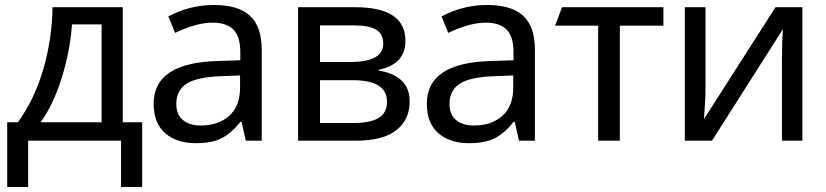

<svg xmlns="http://www.w3.org/2000/svg" viewBox="-20 -565 3318 771"><path d="M473 -536V-74H551V186H466V0H93V186H9V-74H52Q119 -167 154 -287.5Q189 -408 191 -536ZM388 -467H269Q262 -362 228 -253Q194 -144 143 -74H388Z M839 -545Q937 -545 984 -501.5Q1031 -458 1031 -365V0H967L950 -76H946Q909 -30 870 -10Q831 10 766 10Q690 10 643.5 -30Q597 -70 597 -149Q597 -313 854 -320L945 -323V-355Q945 -419 917 -446.5Q889 -474 834 -474Q769 -474 683 -433L656 -499Q742 -545 839 -545ZM944 -262 865 -259Q768 -255 728 -228Q688 -201 688 -148Q688 -105 714.5 -83Q741 -61 786 -61Q857 -61 900.5 -100Q944 -139 944 -214Z M1608 -401Q1608 -307 1501 -285V-281Q1556 -274 1590.5 -243.5Q1625 -213 1625 -157Q1625 -85 1572 -42.5Q1519 0 1408 0H1177V-536H1407Q1608 -536 1608 -401ZM1519 -390Q1519 -428 1491 -445.5Q1463 -463 1402 -463H1265V-316H1386Q1519 -316 1519 -390ZM1534 -157Q1534 -243 1396 -243H1265V-71H1398Q1466 -71 1500 -91Q1534 -111 1534 -157Z M1936 -545Q2034 -545 2081 -501.5Q2128 -458 2128 -365V0H2064L2047 -76H2043Q2006 -30 1967 -10Q1928 10 1863 10Q1787 10 1740.5 -30Q1694 -70 1694 -149Q1694 -313 1951 -320L2042 -323V-355Q2042 -419 2014 -446.5Q1986 -474 1931 -474Q1866 -474 1780 -433L1753 -499Q1839 -545 1936 -545ZM2041 -262 1962 -259Q1865 -255 1825 -228Q1785 -201 1785 -148Q1785 -105 1811.5 -83Q1838 -61 1883 -61Q1954 -61 1997.5 -100Q2041 -139 2041 -214Z M2644 -462H2469V0H2382V-462H2209L2237 -536H2644Z M2813 -536V-209Q2813 -168 2807 -87L3094 -536H3202V0H3120V-316Q3120 -396 3124 -448L2839 0H2730V-536Z"/></svg>

Font: Advent Sans Logo
Style: Regular
Weight: 400
Designer: Types & Symbols
Foundry: Types & Symbols
Version: Version 1.002